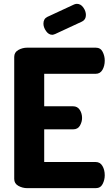

<svg xmlns="http://www.w3.org/2000/svg" viewBox="-20 -979 579 999"><path d="M122 0Q97 0 75.5 -12Q54 -24 54 -48V-683Q54 -707 75.5 -719Q97 -731 122 -731H478Q503 -731 514 -709.5Q525 -688 525 -664Q525 -636 513 -615.5Q501 -595 478 -595H210V-426H360Q383 -426 395 -407.5Q407 -389 407 -365Q407 -345 396 -325.5Q385 -306 360 -306H210V-136H478Q501 -136 513 -115.5Q525 -95 525 -67Q525 -43 514 -21.5Q503 0 478 0ZM252 -798Q233 -798 219.5 -817.5Q206 -837 206 -856Q206 -881 226 -891L366 -956Q374 -959 380 -959Q400 -959 413.5 -940Q427 -921 427 -901Q427 -877 407 -867L267 -802Q263 -801 259.5 -799.5Q256 -798 252 -798Z"/></svg>

Font: Dosis ExtraLight ExtraBold
Style: Regular
Weight: 800
Version: Version 3.001; ttfautohint (v1.8.2)